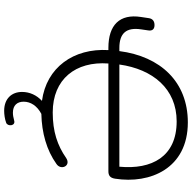

<svg xmlns="http://www.w3.org/2000/svg" viewBox="-20 -734 944 945"><g transform="rotate(90 452.5 -261.0)"><path d="M577 -658C751 -658 815 -535 800 -376H297C320 -540 416 -658 577 -658ZM525 191C542 191 566 188 584 181C603 174 600 133 572 142C557 146 546 148 534 148C498 148 480 127 480 95C480 61 500 29 540 8C633 6 719 -18 786 -66C820 -88 796 -140 757 -114C695 -71 627 -48 533 -48C369 -48 280 -161 292 -322H822C842 -322 855 -329 859 -355C886 -527 809 -713 582 -713C382 -713 257 -578 231 -376H216C144 -376 113 -409 124 -483L129 -517C133 -539 122 -549 103 -549C84 -549 72 -540 69 -522L63 -482C47 -378 102 -322 215 -322H226C216 -150 312 -17 476 5C448 31 432 65 432 103C432 154 465 191 525 191Z"/></g></svg>

Font: SN Pro Light
Style: Italic
Weight: 300
Italic angle: -8.99998°
Designer: Tobias Whetton
Foundry: Supernotes
Version: Version 1.001;Glyphs 3.2 (3249)